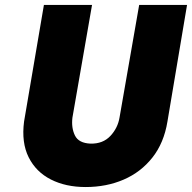

<svg xmlns="http://www.w3.org/2000/svg" viewBox="-20 -720 774 774"><path d="M157 -700 77 -230Q66 -145 95.5 -86Q125 -27 185 3.5Q245 34 325 34Q409 34 478.5 4Q548 -26 594.5 -85Q641 -144 655 -230L734 -700H541L462 -247Q455 -204 425 -172Q395 -140 345 -141Q297 -143 282 -174Q267 -205 272 -246L351 -700Z"/></svg>

Font: Jost* 800 Heavy Italic
Style: Italic
Weight: 800
Italic angle: -10°
Version: Version 3.200; ttfautohint (v0.97) -l 8 -r 50 -G 200 -x 14 -